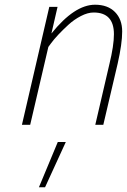

<svg xmlns="http://www.w3.org/2000/svg" viewBox="-20 -529 538 814"><path d="M198 -387Q296 -509 383 -509Q437 -509 467.5 -478Q498 -447 498 -395.5Q498 -344 479 -260L418 0H384L444 -258Q463 -336 463 -384Q463 -476 377 -476Q352 -476 323 -461Q294 -446 270 -424Q221 -379 196 -345L185 -330L108 0H73L189 -500H224ZM145 265 225 73H259L171 265Z"/></svg>

Font: Titillium Web ExtraLight
Style: Italic
Weight: 275
Italic angle: -13°
Version: Version 1.002;PS 57.000;hotconv 1.0.70;makeotf.lib2.5.55311